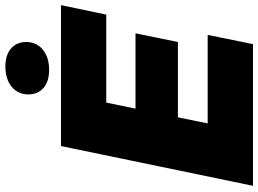

<svg xmlns="http://www.w3.org/2000/svg" viewBox="-146 -834 980 729"><g transform="rotate(-90 344.5 -470.0)"><path d="M154 -729H689L653 -557H319L296 -446H582L549 -285H263L240 -172H576L541 0H3ZM350 -853Q350 -892 379 -916Q408 -940 456 -940Q500 -940 524.5 -918.5Q549 -897 549 -861Q549 -822 520 -798Q491 -774 443 -774Q399 -774 374.5 -795.5Q350 -817 350 -853Z"/></g></svg>

Font: Mona Sans Black
Style: Italic
Weight: 900
Italic angle: -11.7°
Designer: Deni Anggara
Foundry: GitHub
Version: Version 2.000